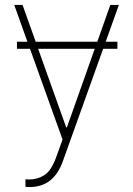

<svg xmlns="http://www.w3.org/2000/svg" viewBox="-20 -550 533 769"><path d="M450.2 -354.5H393.1L232.4 93.8Q213.9 146.5 180.7 172.9Q147.5 199.2 97.7 199.2Q85.9 199.2 82 198.2V168L96.7 168.9Q130.4 168.9 157.7 151.4Q185.1 133.8 204.1 82L230.5 8.8L100.1 -354.5H47.9V-382.8H89.8L37.1 -530.3H70.3L123 -382.8H369.6L421.9 -530.3H456.1L403.3 -382.8H450.2ZM245.1 -40H248L359.4 -354.5H132.8Z"/></svg>

Font: Pretendard Thin
Style: Regular
Weight: 100
Designer: Base glyphs from Inter by Rasmus Andersson; Hangeul glyphs from Noto Sans CJK(Source Han Sans) by Jang Soo-young and Kan
Foundry: Kil Hyung-jin
Version: Version 1.309